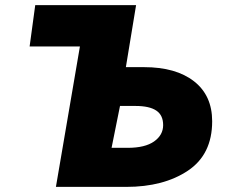

<svg xmlns="http://www.w3.org/2000/svg" viewBox="-20 -732 905 752"><path d="M293 -550H96L118 -712H513L473 -469H544Q669 -469 740 -413.5Q811 -358 811 -257Q811 -127 716 -63.5Q621 0 474 0H199ZM619 -242Q619 -281 592 -299Q565 -317 511 -317H450L417 -153H480Q548 -153 583.5 -178Q619 -203 619 -242Z"/></svg>

Font: Nebula Sans Black
Style: Regular
Weight: 900
Italic angle: -9°
Designer: Paul D. Hunt for Adobe (as Source Sans)
Foundry: Nebula Entertainment & Broadcasting LLC
Version: Version 1.010